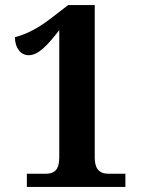

<svg xmlns="http://www.w3.org/2000/svg" viewBox="-20 -738 563 758"><path d="M86 0H475V-52H410C370 -52 354 -73 354 -117V-718H249L183 -667C121 -619 76 -601 39 -591C39 -547 63 -520 93 -520C131 -520 167 -558 214 -619V-117C214 -65 193 -52 159 -52H86Z"/></svg>

Font: Noto Serif Bengali SemiCondensed ExtraBold
Style: Regular
Weight: 800
Width: 4
Designer: Juan Bruce, Universal Thirst, Indian Type Foundry and the Monotype Design Team.
Foundry: Monotype Imaging Inc.
Version: Version 2.003